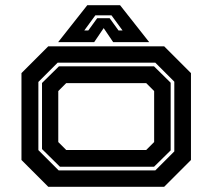

<svg xmlns="http://www.w3.org/2000/svg" viewBox="-20 -718 816 738"><path d="M165.5 0 62.5 -103V-437L165.5 -540H611L714 -437V-103L611 0ZM205.5 -63H577L650 -136V-404L577 -477H201.5L127.5 -403V-141ZM210.5 -77 141.5 -145V-399L206.5 -463H572L636 -400V-140L572 -77ZM234.5 -141.5H542L572.5 -172V-368L542 -398.5H234.5L204 -368V-172ZM315.5 -698H441.5L553.5 -556H415L378.5 -610L342 -556H203.5ZM346.5 -659 304 -601H319.5L353.5 -648H401.5L435.5 -601H451L408.5 -659Z"/></svg>

Font: Tourney Expanded Regular
Style: Bold
Weight: 700
Width: 7
Designer: Tyler Finck
Foundry: Etcetera Type Co
Version: Version 1.010; ttfautohint (v1.8.3)